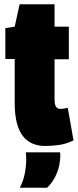

<svg xmlns="http://www.w3.org/2000/svg" viewBox="-20 -675 365 901"><path d="M192 10Q122 10 85.5 -39Q49 -88 49 -192V-398H5V-543L49 -550L72 -655H236V-550H303V-397H236V-213Q236 -182 243.5 -173Q251 -164 263 -164Q277 -164 298 -169L325 -16Q290 1 255 5.5Q220 10 192 10ZM73 206Q90 173 96.5 138.5Q103 104 103 73Q103 64 102.5 55.5Q102 47 101 40H262Q263 46 263 53Q263 98 246.5 138.5Q230 179 201 206Z"/></svg>

Font: Georama Condensed Black
Style: Regular
Weight: 900
Width: 3
Designer: Jean-Baptiste Levee
Foundry: Production Type
Version: Version 1.000